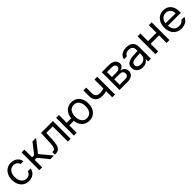

<svg xmlns="http://www.w3.org/2000/svg" viewBox="524 -2286 4049 4049"><g transform="rotate(-45 2548.0 -262.0)"><path d="M42 -262.7Q42 -342.8 72.3 -405.3Q102.5 -467.8 156.7 -502.4Q210.9 -537.1 282.2 -537.1Q338.9 -537.1 384.3 -516.6Q429.7 -496.1 458 -458Q486.3 -419.9 493.2 -370.1H409.2Q403.3 -395.5 386.7 -416.5Q370.1 -437.5 344.2 -450.2Q318.4 -462.9 284.2 -462.9Q237.3 -462.9 201.7 -438.5Q166 -414.1 146 -369.6Q126 -325.2 126 -265.6Q126 -205.1 145.5 -159.7Q165 -114.3 200.7 -89.4Q236.3 -64.5 284.2 -64.5Q315.4 -64.5 341.3 -75.2Q367.2 -85.9 384.8 -106.9Q402.3 -127.9 409.2 -156.2H493.2Q486.3 -108.4 459 -70.8Q431.6 -33.2 386.7 -11.2Q341.8 10.7 284.2 10.7Q210.9 10.7 155.8 -24.4Q100.6 -59.6 71.3 -121.6Q42 -183.6 42 -262.7Z M596.7 -530.3H680.7V-300.8H743.2L922.9 -530.3H1030.3L817.4 -260.7L1033.2 0H924.8L744.1 -222.7H680.7V0H596.7Z M1060.5 -77.1H1079.1Q1112.3 -77.1 1129.4 -95.2Q1146.5 -113.3 1155.3 -159.2Q1164.1 -205.1 1167 -295.9L1176.8 -530.3H1532.2V0H1449.2V-453.1H1255.9L1248 -264.6Q1244.1 -172.9 1228.5 -115.7Q1212.9 -58.6 1179.7 -29.3Q1146.5 0 1088.9 0H1060.5Z M1921.9 -221.7H1640.6V-298.8H1921.9ZM1711.9 0H1627.9V-530.3H1711.9ZM1843.8 -262.7Q1843.8 -344.7 1874 -406.7Q1904.3 -468.8 1958.5 -502.9Q2012.7 -537.1 2084 -537.1Q2156.2 -537.1 2210.9 -502.9Q2265.6 -468.8 2295.4 -406.7Q2325.2 -344.7 2325.2 -262.7Q2325.2 -181.6 2295.4 -119.6Q2265.6 -57.6 2210.9 -23.4Q2156.2 10.7 2084 10.7Q2012.7 10.7 1958.5 -23.4Q1904.3 -57.6 1874 -119.6Q1843.8 -181.6 1843.8 -262.7ZM2242.2 -262.7Q2242.2 -317.4 2224.6 -362.8Q2207 -408.2 2171.9 -435.1Q2136.7 -461.9 2084 -461.9Q2032.2 -461.9 1997.1 -435.1Q1961.9 -408.2 1944.8 -362.8Q1927.7 -317.4 1927.7 -262.7Q1927.7 -208 1944.8 -163.1Q1961.9 -118.2 1997.1 -91.3Q2032.2 -64.5 2084 -64.5Q2136.7 -64.5 2172.4 -91.3Q2208 -118.2 2225.1 -163.1Q2242.2 -208 2242.2 -262.7Z M2853.5 0H2770.5V-530.3H2853.5ZM2643.6 -166Q2583 -166 2537.6 -188Q2492.2 -210 2467.8 -253.9Q2443.4 -297.9 2443.4 -361.3V-532.2H2527.3V-361.3Q2527.3 -322.3 2542.5 -295.9Q2557.6 -269.5 2583.5 -256.8Q2609.4 -244.1 2643.6 -244.1Q2691.4 -244.1 2732.4 -252.9Q2773.4 -261.7 2820.3 -278.3V-201.2Q2775.4 -183.6 2734.4 -174.8Q2693.4 -166 2643.6 -166Z M2988.3 -530.3H3205.1Q3262.7 -530.3 3304.7 -513.2Q3346.7 -496.1 3369.6 -463.9Q3392.6 -431.6 3392.6 -389.6Q3392.6 -343.8 3365.2 -316.4Q3337.9 -289.1 3290 -279.3Q3322.3 -274.4 3350.1 -257.8Q3377.9 -241.2 3395.5 -211.9Q3413.1 -182.6 3413.1 -142.6Q3413.1 -101.6 3392.1 -69.3Q3371.1 -37.1 3331.5 -18.6Q3292 0 3238.3 0H2988.3ZM3327.1 -149.4Q3327.1 -176.8 3316.9 -196.8Q3306.6 -216.8 3286.6 -227.1Q3266.6 -237.3 3238.3 -237.3H3068.4V-76.2H3238.3Q3265.6 -76.2 3285.6 -85.4Q3305.7 -94.7 3316.4 -110.8Q3327.1 -127 3327.1 -149.4ZM3308.6 -382.8Q3308.6 -417 3281.2 -435.5Q3253.9 -454.1 3205.1 -454.1H3068.4V-307.6H3205.1Q3237.3 -307.6 3260.7 -316.9Q3284.2 -326.2 3296.4 -342.8Q3308.6 -359.4 3308.6 -382.8Z M3761.7 -240.2 3706.1 -236.3Q3646.5 -232.4 3613.8 -210.4Q3581.1 -188.5 3581.1 -146.5Q3581.1 -119.1 3595.2 -100.6Q3609.4 -82 3634.8 -72.3Q3660.2 -62.5 3692.4 -62.5Q3738.3 -62.5 3771.5 -80.6Q3804.7 -98.6 3822.3 -128.4Q3839.8 -158.2 3839.8 -192.4V-357.4Q3839.8 -391.6 3826.7 -415.5Q3813.5 -439.5 3786.6 -451.7Q3759.8 -463.9 3719.7 -463.9Q3671.9 -463.9 3641.1 -444.3Q3610.4 -424.8 3600.6 -392.6H3512.7Q3518.6 -435.5 3546.4 -468.3Q3574.2 -501 3620.1 -519Q3666 -537.1 3723.6 -537.1Q3769.5 -537.1 3813.5 -523.4Q3857.4 -509.8 3890.1 -468.3Q3922.9 -426.8 3922.9 -349.6V0H3839.8V-72.3H3835.9Q3826.2 -51.8 3806.2 -32.7Q3786.1 -13.7 3753.4 -0.5Q3720.7 12.7 3677.7 12.7Q3627 12.7 3585.9 -6.8Q3544.9 -26.4 3521 -63.5Q3497.1 -100.6 3497.1 -150.4Q3497.1 -233.4 3553.7 -267.1Q3610.4 -300.8 3696.3 -306.6Q3706.1 -307.6 3790 -312.5L3845.7 -314.5L3846.7 -246.1Q3837.9 -246.1 3761.7 -240.2Z M4413.1 -225.6H4121.1V-302.7H4413.1ZM4141.6 0H4057.6V-530.3H4141.6ZM4476.6 0H4392.6V-530.3H4476.6Z M4585 -260.7Q4585 -341.8 4615.2 -404.8Q4645.5 -467.8 4699.7 -502.4Q4753.9 -537.1 4825.2 -537.1Q4885.7 -537.1 4937.5 -510.7Q4989.3 -484.4 5021.5 -424.8Q5053.7 -365.2 5053.7 -272.5V-237.3H4643.6V-308.6H4968.8Q4968.8 -353.5 4951.2 -388.2Q4933.6 -422.9 4900.9 -442.9Q4868.2 -462.9 4825.2 -462.9Q4778.3 -462.9 4743.2 -439.9Q4708 -417 4688.5 -378.4Q4668.9 -339.8 4668.9 -295.9V-248Q4668.9 -189.5 4689.5 -147.9Q4710 -106.4 4747.1 -85Q4784.2 -63.5 4833 -63.5Q4863.3 -63.5 4887.7 -71.8Q4912.1 -80.1 4929.2 -93.3Q4946.3 -106.4 4956.1 -124H5045.9Q5033.2 -84 5003.9 -53.7Q4974.6 -23.4 4930.7 -6.3Q4886.7 10.7 4833 10.7Q4757.8 10.7 4701.7 -22.9Q4645.5 -56.6 4615.2 -118.2Q4585 -179.7 4585 -260.7Z"/></g></svg>

Font: WEMIX Pretendard Variable
Style: Regular
Weight: 400
Designer: Base glyphs from Inter by Rasmus Andersson; Hangeul glyphs from Noto Sans CJK(Source Han Sans) by Jang Soo-young and Kan
Foundry: Kil Hyung-jin
Version: Version 1.000;Glyphs 3.2 (3208)